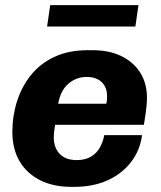

<svg xmlns="http://www.w3.org/2000/svg" viewBox="-20 -716 625 746"><path d="M257 10Q186 10 134.5 -16.5Q83 -43 55.5 -90.5Q28 -138 28 -203Q28 -265 46 -322Q64 -379 100 -424Q136 -469 191.5 -495Q247 -521 322 -521H340Q404 -521 451.5 -498Q499 -475 525 -433.5Q551 -392 551 -336Q551 -321 549.5 -305.5Q548 -290 545.5 -272Q543 -254 539 -231H194Q192 -219 190.5 -205.5Q189 -192 189 -182Q189 -142 212 -118Q235 -94 278 -94Q312 -94 334.5 -108Q357 -122 369 -144.5Q381 -167 385 -191H532Q524 -131 488.5 -85.5Q453 -40 397 -15Q341 10 270 10ZM206 -313H393Q395 -321 395.5 -327.5Q396 -334 396 -342Q396 -377 375 -397Q354 -417 317 -417Q276 -417 245.5 -390.5Q215 -364 206 -313ZM163 -613 175 -696H518L506 -613Z"/></svg>

Font: Chivo Medium
Style: Bold Italic
Weight: 700
Italic angle: -8.05°
Version: Version 2.002